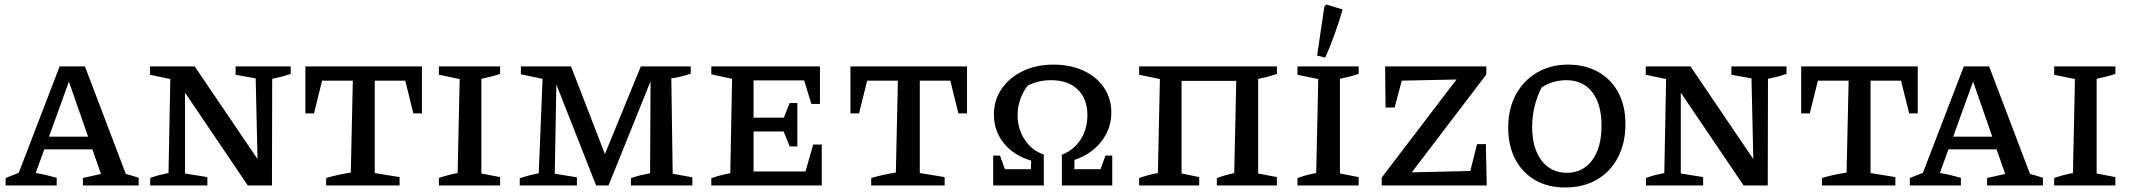

<svg xmlns="http://www.w3.org/2000/svg" viewBox="-20 -821 9431 850"><path d="M537 -51Q552 -47 562 -44Q572 -41 594 -34V0H347V-33L427 -51L389 -160H176L138 -55Q164 -51 186 -45.5Q208 -40 231 -34V0H5V-33L63 -56L244 -527H356ZM197 -216H370L285 -460Z M1023 -527H1267V-494Q1244 -486 1226.5 -481.5Q1209 -477 1185 -472L1184 0H1077L799 -411V-53L898 -37V0H645V-33Q666 -41 685.5 -46Q705 -51 726 -55L734 -471L644 -490V-527H842L1120 -117L1112 -474L1023 -490Z M1848 -527V-319H1810L1774 -464H1639V-55L1749 -37V0H1424V-33Q1451 -41 1478.5 -47Q1506 -53 1533 -57L1542 -464H1406L1370 -319H1332V-527Z M1923 0V-33Q1943 -40 1963.5 -45.5Q1984 -51 2006 -55L2015 -471L1923 -490V-527H2194V-494Q2177 -488 2158 -483Q2139 -478 2111 -472V-53L2194 -37V0Z M2958 -52 3045 -36V0H2773V-32Q2794 -40 2815 -45Q2836 -50 2858 -54L2860 -461L2674 0H2619L2443 -447L2436 -52L2534 -36V0H2281V-32Q2302 -39 2323 -44.5Q2344 -50 2365 -54L2382 -472L2286 -492V-527H2508L2658 -139L2817 -527H3038V-495Q3021 -489 2998 -483Q2975 -477 2952 -474Z M3580 -181H3618V0H3129V-32Q3171 -47 3213 -54L3221 -472L3129 -492V-527H3610V-361H3572L3540 -465H3316V-300H3450L3476 -365H3510V-173H3476L3449 -239H3316V-62H3546Z M4261 -527V-319H4223L4187 -464H4052V-55L4162 -37V0H3837V-33Q3864 -41 3891.5 -47Q3919 -53 3946 -57L3955 -464H3819L3783 -319H3745V-527Z M4377 0V-132H4407L4429 -72H4544L4545 -110Q4469 -132 4424.5 -186.5Q4380 -241 4380 -314Q4380 -378 4414.5 -428Q4449 -478 4508.5 -506.5Q4568 -535 4644 -535Q4719 -535 4777 -508Q4835 -481 4867.5 -433Q4900 -385 4900 -323Q4900 -252 4856.5 -195.5Q4813 -139 4737 -113L4736 -72H4852L4874 -132H4904V0H4681V-136Q4733 -156 4763.5 -202.5Q4794 -249 4794 -311Q4794 -384 4751 -425Q4708 -466 4633 -466Q4577 -466 4530 -442Q4509 -416 4497 -381.5Q4485 -347 4485 -311Q4485 -250 4517 -202Q4549 -154 4601 -137V0Z M5211 -463V-53L5289 -37V0H5023V-33Q5043 -40 5063.5 -45.5Q5084 -51 5106 -55L5115 -471L5023 -490V-527H5633V-494Q5614 -487 5592.5 -481.5Q5571 -476 5550 -472V-53L5633 -37V0H5367V-32Q5386 -40 5404.5 -45Q5423 -50 5444 -55L5453 -463Z M5724 0V-33Q5744 -40 5764.5 -45.5Q5785 -51 5807 -55L5816 -471L5724 -490V-527H5995V-494Q5978 -488 5959 -483Q5940 -478 5912 -472V-53L5995 -37V0ZM5847 -566 5811 -575 5843 -792 5852 -801 5924 -779Q5908 -724 5889 -671Q5870 -618 5847 -566Z M6097 0V-35L6428 -469L6186 -464L6154 -345H6114L6112 -527H6560V-491L6230 -58L6489 -64L6519 -183H6558L6562 0Z M6909 9Q6833 9 6776.5 -23.5Q6720 -56 6688.5 -115.5Q6657 -175 6657 -256Q6657 -340 6691 -402.5Q6725 -465 6785 -500Q6845 -535 6921 -535Q6998 -535 7055.5 -502.5Q7113 -470 7144.5 -411Q7176 -352 7176 -272Q7176 -188 7143 -124.5Q7110 -61 7050 -26Q6990 9 6909 9ZM6917 -56Q6987 -56 7028.5 -111.5Q7070 -167 7070 -265Q7070 -360 7029 -413Q6988 -466 6914 -466Q6887 -466 6859 -458.5Q6831 -451 6805 -434Q6763 -352 6763 -259Q6763 -165 6804.5 -110.5Q6846 -56 6917 -56Z M7645 -527H7889V-494Q7866 -486 7848.5 -481.5Q7831 -477 7807 -472L7806 0H7699L7421 -411V-53L7520 -37V0H7267V-33Q7288 -41 7307.5 -46Q7327 -51 7348 -55L7356 -471L7266 -490V-527H7464L7742 -117L7734 -474L7645 -490Z M8470 -527V-319H8432L8396 -464H8261V-55L8371 -37V0H8046V-33Q8073 -41 8100.5 -47Q8128 -53 8155 -57L8164 -464H8028L7992 -319H7954V-527Z M8967 -51Q8982 -47 8992 -44Q9002 -41 9024 -34V0H8777V-33L8857 -51L8819 -160H8606L8568 -55Q8594 -51 8616 -45.5Q8638 -40 8661 -34V0H8435V-33L8493 -56L8674 -527H8786ZM8627 -216H8800L8715 -460Z M9074 0V-33Q9094 -40 9114.5 -45.5Q9135 -51 9157 -55L9166 -471L9074 -490V-527H9345V-494Q9328 -488 9309 -483Q9290 -478 9262 -472V-53L9345 -37V0Z"/></svg>

Font: Piazzolla SC Medium
Style: Regular
Weight: 500
Designer: Juan Pablo del Peral
Foundry: Huerta Tipografica
Version: Version 1.330